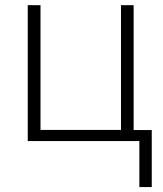

<svg xmlns="http://www.w3.org/2000/svg" viewBox="-20 -551 637 750"><path d="M572.8 179.7H524.4V0H88.4V-530.8H138.2V-43.5H452.6V-530.8H502V-43H572.8Z"/></svg>

Font: Open Sans Light
Style: Regular
Weight: 300
Designer: Monotype Design Team
Foundry: Monotype Imaging Inc.
Version: Version 3.000; ttfautohint (v1.8.4)